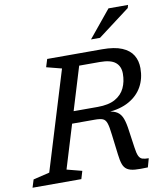

<svg xmlns="http://www.w3.org/2000/svg" viewBox="-118 -1002 931 1083"><g transform="rotate(-10 348.0 -460.5)"><path d="M421 -385Q484 -385 521.8 -406.2Q559.5 -427.5 576.5 -463.8Q593.5 -500 593.5 -545.5Q593.5 -587.5 566.2 -610Q539 -632.5 477 -632.5H318.5L340 -701H502Q573 -701 615.5 -683Q658 -665 677.2 -633.2Q696.5 -601.5 696.5 -558.5Q696.5 -499.5 670.8 -453.2Q645 -407 595 -378.8Q545 -350.5 471.5 -345.5V-349Q507 -345.5 526.5 -332.5Q546 -319.5 556 -292.8Q566 -266 571.5 -222.5L585.5 -124.5Q590 -90.5 597.5 -74.5Q605 -58.5 618.8 -54.2Q632.5 -50 654.5 -50L640.5 0Q596 2 567.5 -0.2Q539 -2.5 522.8 -12.8Q506.5 -23 498.8 -44.2Q491 -65.5 487 -101L472.5 -218.5Q467.5 -263.5 460.2 -284.2Q453 -305 437.8 -311Q422.5 -317 393 -317H223L243.5 -385ZM186.5 -67.5 273 -45 259.5 0H-20L-6 -45L87.5 -67.5L260.5 -633.5L173.5 -656L187.5 -701H379.5ZM450 -766.5 577.5 -922H689.5L685 -905L501.5 -766.5Z"/></g></svg>

Font: Newsreader 8pt
Style: Italic
Weight: 400
Italic angle: -17°
Version: Version 1.003